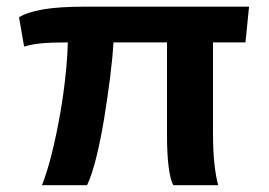

<svg xmlns="http://www.w3.org/2000/svg" viewBox="-20 -546 794 566"><path d="M103.7 0Q118.8 -38.2 132.2 -91.4Q145.5 -144.6 156.1 -203.8Q166.7 -263 172.8 -320.1Q179 -377.1 179.8 -421Q128.8 -421 100.3 -418.1Q71.9 -415.2 51.1 -408.7L36.1 -495.1Q59 -509.8 105.9 -518.1Q152.9 -526.4 231.5 -526.4H714.2L703.6 -421H607.9V-158Q607.9 -98 612.3 -60.7Q616.7 -23.4 623.2 0H491.3Q482.8 -12.4 477.5 -51.1Q472.3 -89.8 472.3 -148.3V-421H314.5Q312 -376.2 304.5 -317Q297 -257.7 287 -196.5Q276.9 -135.3 264.1 -83Q251.2 -30.8 236.7 0Z"/></svg>

Font: Archivo Variable SemiBold
Style: Regular
Weight: 600
Designer: Hector Gatti
Foundry: Omnibus-Type
Version: Version 2.001